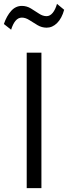

<svg xmlns="http://www.w3.org/2000/svg" viewBox="-41 -972 352 992"><path d="M97 0V-700H173V0ZM16.5 -818.5 -21 -848Q-6.5 -890 16.8 -915.8Q40 -941.5 72 -941.5Q97 -941.5 118.8 -928.2Q140.5 -915 160.2 -901.8Q180 -888.5 199.5 -888.5Q217 -888.5 231 -905.2Q245 -922 253.5 -952L290.5 -921.5Q278.5 -877.5 254.2 -853.2Q230 -829 200 -829Q175 -829 153 -842Q131 -855 111 -868Q91 -881 72 -881Q53 -881 39.2 -864.5Q25.5 -848 16.5 -818.5Z"/></svg>

Font: Geologica ExtraLight
Style: Regular
Weight: 200
Designer: Sindre Bremnes, Frode Helland
Foundry: Monokrom Skriftforlag AS
Version: Version 1.010; ttfautohint (v1.8.4.7-5d5b);gftools[0.9.28]